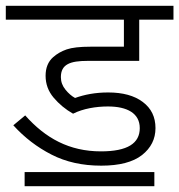

<svg xmlns="http://www.w3.org/2000/svg" viewBox="-20 -642 618 662"><path d="M352.1 -274.9C418.5 -274.9 461.9 -251.5 461.9 -200.2C461.9 -147.9 419.9 -120.1 328.1 -120.1C218.8 -120.1 136.7 -165.5 66.9 -244.1L25.9 -210C64 -168 107.9 -134.3 157.7 -108.9C207 -83.5 264.2 -70.8 329.1 -70.8C391.6 -70.8 438.5 -83 469.7 -107.4C500.5 -131.8 516.1 -162.6 516.1 -200.2C516.1 -238.8 501.5 -268.6 472.2 -290.5C442.9 -312.5 403.3 -323.2 353 -323.2C308.6 -323.2 271.5 -315.9 238.8 -304.2C227.1 -310.5 215.8 -320.3 205.6 -333C195.3 -345.7 189.9 -359.9 189.9 -376C189.9 -420.4 221.7 -432.1 282.2 -432.1H460V-574.2H578.1V-622.1H0V-574.2H407.2V-481H292C255.9 -481 228.5 -478 210 -471.7C191.4 -465.3 175.8 -456.1 163.1 -444.8C146 -429.7 137.2 -408.2 137.2 -380.9C137.2 -352.1 146.5 -327.1 165 -305.2C183.6 -283.2 206.1 -264.6 231.9 -250C266.6 -267.6 311.5 -274.9 352.1 -274.9ZM64.9 0H512.2V-48.8H64.9Z"/></svg>

Font: Noto Reveo Sans
Style: Regular
Weight: 300
Designer: Monotype Design Team
Foundry: Monotype Imaging Inc.
Version: Version 2.007